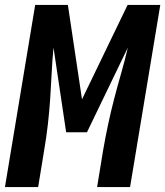

<svg xmlns="http://www.w3.org/2000/svg" viewBox="-29 -755 667 775"><path d="M-9 0 113 -735H245L302 -354L486 -735H618L496 0H363L387 -147Q396 -199 407 -251Q418 -303 431.5 -355Q445 -407 460 -459Q475 -511 487 -563L322 -221H238L187 -563Q182 -511 179.5 -459Q177 -407 173.5 -355Q170 -303 164 -251Q158 -199 149 -147L125 0Z"/></svg>

Font: Iosevka SS04 XBd Ex
Style: Italic
Weight: 800
Width: 7
Italic angle: -9°
Monospace: yes
Designer: Belleve Invis
Foundry: Belleve Invis
Version: Version 19.0.0; ttfautohint (v1.8.4)